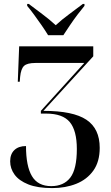

<svg xmlns="http://www.w3.org/2000/svg" viewBox="-20 -951 566 982"><path d="M226 -771Q212 -794 193 -821.5Q174 -849 154.5 -875.5Q135 -902 119 -921V-931H127Q156 -909 195.5 -879.5Q235 -850 265 -822Q295 -850 334.5 -879Q374 -908 404 -931H412V-921Q396 -902 376 -875.5Q356 -849 337.5 -821.5Q319 -794 304 -771ZM247 11Q172 11 124.5 -8Q77 -27 54.5 -58Q32 -89 32 -126Q32 -163 53.5 -183.5Q75 -204 113 -204Q113 -101 143.5 -50Q174 1 242 1Q306 1 339.5 -42.5Q373 -86 373 -189Q373 -283 337 -326.5Q301 -370 216 -370H189V-384L411 -629H162Q119 -629 103 -614Q87 -599 83 -558L81 -533H71L78 -714H457V-663L202 -384Q354 -384 422 -338.5Q490 -293 490 -195Q490 -124 457.5 -78.5Q425 -33 370 -11Q315 11 247 11Z"/></svg>

Font: Noto Serif Display Condensed SemiBold
Style: Regular
Weight: 600
Width: 3
Designer: Monotype Design Team
Foundry: Monotype Imaging Inc.
Version: Version 2.009